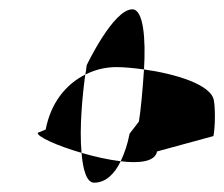

<svg xmlns="http://www.w3.org/2000/svg" viewBox="-20 -454 481 412"><path d="M61 -169C59 -161 103 -141 155 -126C150 -179 157 -251 163 -294C121 -273 89 -233 78 -176ZM166 -314C165 -309 165 -302 163 -294L174 -299C191 -306 210 -310 230 -310C246 -310 267 -308 289 -305C293 -370 288 -434 264 -434C223 -434 166 -314 166 -314ZM155 -126C158 -89 166 -62 182 -62C207 -62 226 -81 239 -108C213 -111 182 -118 155 -126ZM239 -108C279 -103 313 -107 317 -129L438 -162C442 -182 442 -222 439 -238C434 -273 354 -296 289 -305C286 -260 282 -216 278 -193L258 -167C254 -145 247 -125 239 -108Z"/></svg>

Font: Corrode
Style: Ita
Weight: 400
Designer: Mew Too
Version: Version 0.532